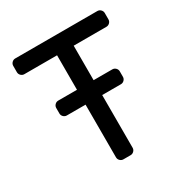

<svg xmlns="http://www.w3.org/2000/svg" viewBox="-164 -825 906 950"><g transform="rotate(-30 289.5 -350.0)"><path d="M524 -700Q535 -700 543 -692Q551 -684 551 -673V-637Q551 -626 543 -618Q535 -610 524 -610H337V-413H444Q455 -413 463 -405Q471 -397 471 -386V-355Q471 -344 463 -336Q455 -328 444 -328H337V-27Q337 -16 329 -8Q321 0 310 0H269Q258 0 250 -8Q242 -16 242 -27V-328H135Q124 -328 116 -336Q108 -344 108 -355V-386Q108 -397 116 -405Q124 -413 135 -413H242V-610H55Q44 -610 36 -618Q28 -626 28 -637V-673Q28 -684 36 -692Q44 -700 55 -700Z"/></g></svg>

Font: Rubik
Style: Regular
Weight: 400
Designer: Hubert & Fischer
Foundry: Hubert & Fischer
Version: Version 1.002; ttfautohint (v1.6)